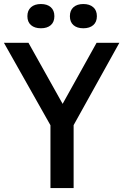

<svg xmlns="http://www.w3.org/2000/svg" viewBox="-44 -958 628 978"><path d="M213 0V-320L-24 -740H101L275 -429L448 -740H564L331 -320.5V0ZM380.5 -814Q348.5 -814 330.2 -830Q312 -846 312 -875.5Q312 -905 330.2 -921.2Q348.5 -937.5 380.5 -937.5Q412.5 -937.5 431 -921.2Q449.5 -905 449.5 -875.5Q449.5 -846 431 -830Q412.5 -814 380.5 -814ZM164.5 -814Q132.5 -814 114 -830Q95.5 -846 95.5 -875.5Q95.5 -905 114 -921.2Q132.5 -937.5 164.5 -937.5Q196.5 -937.5 214.8 -921.2Q233 -905 233 -875.5Q233 -846 214.8 -830Q196.5 -814 164.5 -814Z"/></svg>

Font: Encode Sans Condensed SemiBold
Style: Regular
Weight: 600
Width: 3
Designer: Multiple Designers
Foundry: Impallari Type
Version: Version 3.000; ttfautohint (v1.8.3) -l 8 -r 50 -G 200 -x 14 